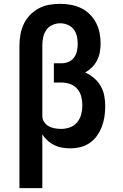

<svg xmlns="http://www.w3.org/2000/svg" viewBox="-20 -763 640 998"><path d="M81 215V-525Q81 -554 86 -582.5Q91 -611 103 -637Q115 -663 135 -684Q155 -705 180.5 -719Q206 -733 234.5 -738Q263 -743 292 -743H293Q320 -743 348 -738Q376 -733 401 -721Q426 -709 446 -689.5Q466 -670 479 -645Q492 -620 497.5 -592.5Q503 -565 503 -537Q503 -515 499 -492.5Q495 -470 485 -450Q475 -430 459 -414Q443 -398 423 -386Q448 -375 469 -357Q490 -339 503.5 -315.5Q517 -292 522 -265Q527 -238 527 -210Q527 -184 523 -157Q519 -130 509.5 -105Q500 -80 484.5 -58Q469 -36 447 -20.5Q425 -5 398.5 1.5Q372 8 346 8Q324 8 303 4.5Q282 1 262.5 -8.5Q243 -18 227 -32.5Q211 -47 200 -65V215ZM297 -93Q321 -93 343.5 -101Q366 -109 381 -127Q396 -145 402 -168.5Q408 -192 408 -215Q408 -238 402.5 -260.5Q397 -283 382 -300.5Q367 -318 345 -326Q323 -334 300 -334H260V-434H300Q319 -434 336.5 -441.5Q354 -449 365 -464Q376 -479 380 -497.5Q384 -516 384 -535Q384 -555 379.5 -575Q375 -595 363 -610.5Q351 -626 332 -634Q313 -642 293 -642Q272 -642 252 -633Q232 -624 220 -606Q208 -588 204 -567Q200 -546 200 -525V-158Q201 -141 210.5 -127.5Q220 -114 234 -106.5Q248 -99 264.5 -96Q281 -93 297 -93Z"/></svg>

Font: Iosevka Fixed Extended
Style: Bold
Weight: 700
Width: 7
Monospace: yes
Designer: Belleve Invis
Foundry: Belleve Invis
Version: Version 24.1.1; ttfautohint (v1.8.4)